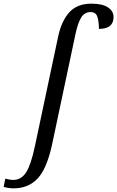

<svg xmlns="http://www.w3.org/2000/svg" viewBox="-153 -790 641 1050"><path d="M-79 240Q-93 240 -108.5 237.5Q-124 235 -133 232L-124 187Q-116 189 -104 191.5Q-92 194 -81 194Q-36 194 -9.5 151.5Q17 109 38 9L165 -590Q183 -675 226 -722.5Q269 -770 347 -770Q407 -770 437.5 -749.5Q468 -729 468 -697Q468 -632 388 -632Q388 -670 380 -697Q372 -724 342 -724Q309 -724 290.5 -693.5Q272 -663 259 -600L131 4Q102 135 51.5 187.5Q1 240 -79 240Z"/></svg>

Font: Noto Serif SemiCondensed
Style: Italic
Weight: 400
Width: 4
Italic angle: -12°
Designer: Monotype Design Team
Foundry: Monotype Imaging Inc.
Version: Version 2.013